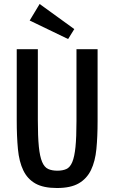

<svg xmlns="http://www.w3.org/2000/svg" viewBox="-20 -934 567 964"><path d="M64 -687H170V-331Q170 -248 175 -198Q180 -148 191.5 -121Q203 -94 222 -85.5Q241 -77 268 -77Q295 -77 313.5 -85.5Q332 -94 343 -120.5Q354 -147 359 -196Q364 -245 364 -326V-687H470V-326Q470 -248 464 -186Q458 -124 437 -80.5Q416 -37 375.5 -13.5Q335 10 266 10Q198 10 158 -12.5Q118 -35 97 -78.5Q76 -122 70 -185.5Q64 -249 64 -330ZM353 -788 322 -738 129 -831 179 -914Z"/></svg>

Font: Medium
Style: Regular
Weight: 500
Designer: Fernando Haro
Foundry: deFharo
Version: Version 1.787